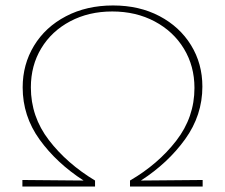

<svg xmlns="http://www.w3.org/2000/svg" viewBox="-20 -683 824 703"><path d="M722 -24V0H456V-22Q559 -82 625.5 -168Q692 -254 692 -361Q692 -441 653.5 -504.5Q615 -568 546.5 -604.5Q478 -641 391 -641Q305 -641 237 -605Q169 -569 131 -506Q93 -443 93 -363Q93 -256 159 -170Q225 -84 328 -22V0H62V-24L286 -22Q187 -86 125 -172Q63 -258 63 -363Q63 -447 104.5 -515.5Q146 -584 221.5 -623.5Q297 -663 394 -663Q490 -663 564 -624Q638 -585 679.5 -517.5Q721 -450 721 -366Q721 -261 658 -173.5Q595 -86 496 -22Z"/></svg>

Font: Ysabeau SC Extralight
Style: Regular
Weight: 200
Designer: Christian Thalmann (Catharsis Fonts)
Version: Version 0.003